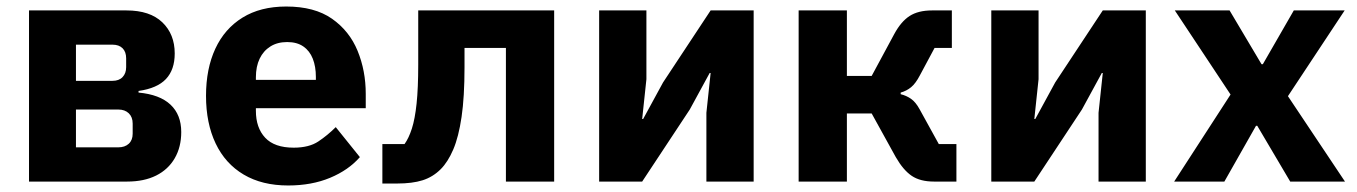

<svg xmlns="http://www.w3.org/2000/svg" viewBox="-20 -557 4164 589"><path d="M69 0V-525H368Q440 -525 478 -488.5Q516 -452 516 -393Q516 -343 489 -314.5Q462 -286 405 -278V-273Q470 -267 503 -236Q536 -205 536 -152Q536 -106 516 -71.5Q496 -37 459 -18.5Q422 0 370 0ZM213 -105H343Q363 -105 375 -116Q387 -127 387 -147V-178Q387 -198 375 -209.5Q363 -221 343 -221H213ZM213 -309H325Q345 -309 356 -320.5Q367 -332 367 -351V-378Q367 -398 356 -409Q345 -420 325 -420H213Z M864 12Q784 12 727.5 -21.5Q671 -55 641.5 -117Q612 -179 612 -263Q612 -346 640.5 -407.5Q669 -469 724 -503Q779 -537 858 -537Q945 -537 998.5 -499.5Q1052 -462 1077 -401Q1102 -340 1102 -269V-225H765V-217Q765 -165 793.5 -134.5Q822 -104 881 -104Q928 -104 956.5 -123Q985 -142 1010 -167L1084 -75Q1049 -35 992.5 -11.5Q936 12 864 12ZM861 -428Q831 -428 809.5 -414.5Q788 -401 776.5 -377Q765 -353 765 -320V-312H949V-321Q949 -353 939.5 -377Q930 -401 910.5 -414.5Q891 -428 861 -428Z M1153 6V-115H1221Q1234 -133 1243.5 -162.5Q1253 -192 1258 -239.5Q1263 -287 1263 -359V-525H1680V0H1532V-410H1405V-351Q1405 -260 1396 -198.5Q1387 -137 1370.5 -98.5Q1354 -60 1332 -38Q1308 -14 1276.5 -4Q1245 6 1198 6Z M1818 0V-525H1963V-314L1950 -192H1953L2014 -304L2160 -525H2292V0H2147V-211L2160 -333H2157L2096 -221L1950 0Z M2430 0V-525H2578V-324H2654L2723 -452Q2744 -491 2770.5 -508Q2797 -525 2839 -525H2900V-410H2847L2802 -326Q2789 -301 2775 -289.5Q2761 -278 2743 -273V-268Q2760 -264 2774.5 -254Q2789 -244 2801 -222L2860 -115H2914V0H2845Q2803 0 2777 -17.5Q2751 -35 2728 -75L2654 -209H2578V0Z M3021 0V-525H3166V-314L3153 -192H3156L3217 -304L3363 -525H3495V0H3350V-211L3363 -333H3360L3299 -221L3153 0Z M3582 0 3755 -267 3584 -525H3752L3850 -360H3854L3949 -525H4105L3931 -262L4106 0H3938L3837 -171H3833L3736 0Z"/></svg>

Font: IBM Plex Sans
Style: Bold
Weight: 700
Designer: Mike Abbink, Paul van der Laan, Pieter van Rosmalen
Foundry: Bold Monday
Version: Version 3.201